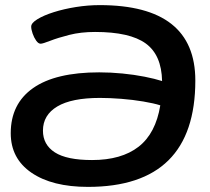

<svg xmlns="http://www.w3.org/2000/svg" viewBox="-20 -727 820 751"><path d="M324 4Q184 4 103 -51.5Q22 -107 22 -206Q22 -321 109.5 -382.5Q197 -444 368 -444Q413 -444 459 -439.5Q505 -435 545.5 -427Q586 -419 614 -410Q612 -512 550 -557Q488 -602 352 -602Q296 -602 251 -590.5Q206 -579 176.5 -567.5Q147 -556 139 -556Q130 -556 121.5 -568Q113 -580 107.5 -596Q102 -612 102 -623Q102 -637 126.5 -652Q151 -667 190.5 -679.5Q230 -692 277 -699.5Q324 -707 370 -707Q744 -707 744 -412Q744 4 324 4ZM148 -216Q148 -161 194.5 -131Q241 -101 340 -101Q455 -101 522 -153Q589 -205 607 -315Q582 -323 540.5 -330Q499 -337 454 -340.5Q409 -344 371 -344Q260 -344 204 -310.5Q148 -277 148 -216Z"/></svg>

Font: Asap Expanded Expanded SemiBold
Style: Italic
Weight: 600
Width: 7
Italic angle: -6°
Designer: Pablo Cosgaya
Foundry: Omnibus-Type
Version: Version 3.001; ttfautohint (v1.8.4.7-5d5b)